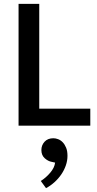

<svg xmlns="http://www.w3.org/2000/svg" viewBox="-20 -650 500 993"><path d="M76 -630H183V-88H447V0H76ZM247 187Q229 184 211.5 168.5Q194 153 194 126Q194 101 210.5 83Q227 65 256 65Q268 65 281 70Q294 75 304.5 86Q315 97 322 114Q329 131 329 156Q329 181 320.5 205.5Q312 230 297 252Q282 274 261.5 292.5Q241 311 218 323L191 286Q218 269 240 243Q262 217 265 191Z"/></svg>

Font: Mukta Malar Medium
Style: Regular
Weight: 500
Designer: Aadarsh Rajan, Girish Dalvi, Yashodeep Gholap
Foundry: Ek Type
Version: Version 2.538;PS 1.000;hotconv 16.6.51;makeotf.lib2.5.65220;